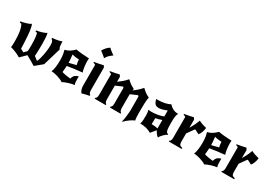

<svg xmlns="http://www.w3.org/2000/svg" viewBox="29 -1718 3924 2774"><g transform="rotate(30 1991.0 -331.5)"><path d="M490 28Q471 16 454 5.5Q437 -5 420 -14.5Q403 -24 384.5 -34.5Q366 -45 345 -57H338L253 28H243Q214 8 168 -11Q122 -30 77 -42Q79 -52 81 -74.5Q83 -97 83 -142Q83 -236 72 -301Q61 -366 37 -408L8 -414V-431Q29 -434 54 -440Q79 -446 101.5 -453Q124 -460 142 -468Q160 -476 169 -484Q184 -463 195 -386.5Q206 -310 211 -181L214 -94L265 -67H271L313 -110Q316 -126 317 -142.5Q318 -159 318 -194Q318 -278 313.5 -328Q309 -378 299 -408L270 -414V-431Q291 -434 316 -440Q341 -446 363.5 -453Q386 -460 404 -468Q422 -476 431 -484Q439 -453 442 -408.5Q445 -364 445 -298Q445 -270 444.5 -239.5Q444 -209 443 -182Q442 -155 441 -134Q440 -113 439 -104L497 -59H503Q513 -78 523 -111Q533 -144 540.5 -183.5Q548 -223 553 -265Q558 -307 558 -344Q558 -386 550.5 -407Q543 -428 524 -438L525 -454Q609 -460 683 -484Q681 -481 681 -473Q681 -433 685 -405.5Q689 -378 703 -364L615 -67L500 28Z M964 32Q945 18 917 6Q889 -6 859.5 -14.5Q830 -23 802.5 -28Q775 -33 757 -33Q765 -46 771 -69.5Q777 -93 780.5 -120.5Q784 -148 785.5 -177Q787 -206 787 -230Q787 -291 779.5 -331.5Q772 -372 765 -395Q808 -403 843.5 -426Q879 -449 914 -484Q955 -476 1015 -470.5Q1075 -465 1134 -463Q1131 -445 1131 -418Q1131 -397 1133 -372.5Q1135 -348 1138 -324Q1141 -300 1146 -278Q1151 -256 1157 -240Q1096 -235 1033 -226.5Q970 -218 910 -208Q909 -179 906 -151Q903 -123 901 -102Q913 -97 931.5 -93Q950 -89 971 -85.5Q992 -82 1012 -79.5Q1032 -77 1046 -76Q1051 -107 1070.5 -129Q1090 -151 1137 -165Q1136 -153 1136 -141.5Q1136 -130 1136 -119Q1136 -85 1138.5 -65.5Q1141 -46 1148 -27Q1129 -25 1103 -19.5Q1077 -14 1051 -5.5Q1025 3 1001.5 12.5Q978 22 964 32ZM900 -394Q905 -352 907.5 -320Q910 -288 911 -261L1028 -290Q1023 -310 1019.5 -332Q1016 -354 1016 -377Q993 -377 960.5 -381.5Q928 -386 900 -394Z M1387 -455V-88Q1387 -25 1414 -15V0Q1382 5 1354 12Q1326 19 1296 28H1291Q1257 -18 1257 -80V-428L1220 -444V-455Q1255 -460 1296 -468.5Q1337 -477 1369 -485ZM1229 -650Q1246 -679 1270.5 -707.5Q1295 -736 1325 -752Q1331 -744 1343.5 -733Q1356 -722 1370.5 -711Q1385 -700 1398.5 -690.5Q1412 -681 1419 -677Q1385 -653 1361.5 -630.5Q1338 -608 1321 -574Q1315 -581 1302.5 -591.5Q1290 -602 1276 -613Q1262 -624 1249 -634Q1236 -644 1229 -650Z M2003 83Q2009 63 2014 33.5Q2019 4 2022 -25.5Q2025 -55 2027 -80Q2029 -105 2029 -116Q2029 -173 2028.5 -230Q2028 -287 2028 -344L2015 -358L1903 -310Q1902 -288 1902 -252Q1902 -216 1902 -179V-88Q1902 -25 1929 -15V0H1751V-15Q1763 -20 1770.5 -35.5Q1778 -51 1778 -79V-344L1765 -358L1654 -310V-88Q1654 -25 1681 -15V0H1497V-15Q1509 -20 1516.5 -35.5Q1524 -51 1524 -79V-428L1487 -444V-455Q1522 -460 1563 -468.5Q1604 -477 1636 -485L1654 -455V-373Q1693 -401 1724.5 -428.5Q1756 -456 1789 -494Q1806 -478 1820 -465.5Q1834 -453 1848.5 -443Q1863 -433 1879 -423.5Q1895 -414 1916 -404L1910 -377Q1947 -404 1977 -431Q2007 -458 2039 -494Q2056 -478 2070 -465.5Q2084 -453 2098.5 -443Q2113 -433 2129 -423.5Q2145 -414 2166 -404Q2162 -390 2159.5 -374.5Q2157 -359 2155.5 -335Q2154 -311 2153 -276Q2152 -241 2152 -189Q2152 -145 2152.5 -116.5Q2153 -88 2154 -70Q2155 -52 2157 -40.5Q2159 -29 2161 -19Q2141 -12 2120.5 0Q2100 12 2079.5 27Q2059 42 2041 58Q2023 74 2009 89Z M2393 -94Q2415 -92 2438.5 -91Q2462 -90 2497 -82V-223Q2468 -212 2441 -204.5Q2414 -197 2395 -195ZM2651 -413Q2635 -390 2630.5 -352Q2626 -314 2626 -241Q2626 -193 2628.5 -164.5Q2631 -136 2636 -119.5Q2641 -103 2650 -96.5Q2659 -90 2672 -87V-76Q2658 -71 2642.5 -58.5Q2627 -46 2612 -31Q2597 -16 2585 0Q2573 16 2567 28Q2546 14 2529 -9Q2512 -32 2502 -55L2433 28Q2395 5 2349.5 -7Q2304 -19 2246 -20Q2256 -46 2258 -85.5Q2260 -125 2260 -165Q2260 -189 2257 -210.5Q2254 -232 2247 -249Q2269 -246 2295 -246Q2323 -246 2352.5 -248.5Q2382 -251 2409 -256Q2436 -261 2458.5 -267.5Q2481 -274 2496 -282V-381Q2462 -366 2425 -356Q2388 -346 2364 -346Q2347 -346 2332.5 -349.5Q2318 -353 2306 -363.5Q2294 -374 2284.5 -393Q2275 -412 2268 -442Q2274 -442 2276.5 -441.5Q2279 -441 2291 -441Q2363 -441 2415 -454Q2467 -467 2496 -484Q2529 -448 2564.5 -430.5Q2600 -413 2651 -413Z M2891 -321Q2914 -358 2934 -399Q2954 -440 2971 -486Q2990 -474 3025 -461.5Q3060 -449 3102 -439Q3097 -397 3084 -362.5Q3071 -328 3051 -305L2984 -340H2972L2891 -226V-88Q2891 -53 2903.5 -37.5Q2916 -22 2948 -17V0H2734V-15Q2761 -25 2761 -79V-428L2724 -444V-455Q2759 -460 2800 -468.5Q2841 -477 2873 -485L2891 -455Z M3342 32Q3323 18 3295 6Q3267 -6 3237.5 -14.5Q3208 -23 3180.5 -28Q3153 -33 3135 -33Q3143 -46 3149 -69.5Q3155 -93 3158.5 -120.5Q3162 -148 3163.5 -177Q3165 -206 3165 -230Q3165 -291 3157.5 -331.5Q3150 -372 3143 -395Q3186 -403 3221.5 -426Q3257 -449 3292 -484Q3333 -476 3393 -470.5Q3453 -465 3512 -463Q3509 -445 3509 -418Q3509 -397 3511 -372.5Q3513 -348 3516 -324Q3519 -300 3524 -278Q3529 -256 3535 -240Q3474 -235 3411 -226.5Q3348 -218 3288 -208Q3287 -179 3284 -151Q3281 -123 3279 -102Q3291 -97 3309.5 -93Q3328 -89 3349 -85.5Q3370 -82 3390 -79.5Q3410 -77 3424 -76Q3429 -107 3448.5 -129Q3468 -151 3515 -165Q3514 -153 3514 -141.5Q3514 -130 3514 -119Q3514 -85 3516.5 -65.5Q3519 -46 3526 -27Q3507 -25 3481 -19.5Q3455 -14 3429 -5.5Q3403 3 3379.5 12.5Q3356 22 3342 32ZM3278 -394Q3283 -352 3285.5 -320Q3288 -288 3289 -261L3406 -290Q3401 -310 3397.5 -332Q3394 -354 3394 -377Q3371 -377 3338.5 -381.5Q3306 -386 3278 -394Z M3767 -321Q3790 -358 3810 -399Q3830 -440 3847 -486Q3866 -474 3901 -461.5Q3936 -449 3978 -439Q3973 -397 3960 -362.5Q3947 -328 3927 -305L3860 -340H3848L3767 -226V-88Q3767 -53 3779.5 -37.5Q3792 -22 3824 -17V0H3610V-15Q3637 -25 3637 -79V-428L3600 -444V-455Q3635 -460 3676 -468.5Q3717 -477 3749 -485L3767 -455Z"/></g></svg>

Font: New Rocker
Style: Regular
Weight: 400
Designer: Pablo Impallari, Brenda Gallo, Rodrigo Fuenzalida
Foundry: Pablo Impallari, Brenda Gallo, Rodrigo Fuenzalida
Version: Version 1.000; ttfautohint (v0.93) -l 8 -r 50 -G 200 -x 14 -